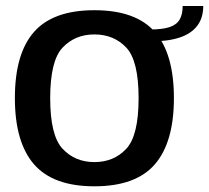

<svg xmlns="http://www.w3.org/2000/svg" viewBox="-20 -634 716 658"><path d="M303.5 4.5Q445.5 4.5 510.8 -71Q576 -146.5 576 -298Q576 -450 510.8 -524.5Q445.5 -599 303.5 -599Q162 -599 96.5 -524.5Q31 -450 31 -298Q31 -146.5 96.5 -71Q162 4.5 303.5 4.5ZM303.5 -78.5Q237.5 -78.5 194.8 -123.8Q152 -169 152 -297.5Q152 -426.5 194.8 -471.2Q237.5 -516 303.5 -516Q370 -516 412.5 -471.2Q455 -426.5 455 -297.5Q455 -169 412.5 -123.8Q370 -78.5 303.5 -78.5ZM494.5 -533V-492Q554.5 -492 594.5 -505Q634.5 -518 655.5 -545Q676.5 -572 676.5 -613.5H606Q606 -584.5 595.5 -566.8Q585 -549 560.8 -541Q536.5 -533 494.5 -533Z"/></svg>

Font: Anybody Thin Medium
Style: Regular
Weight: 500
Version: Version 1.113;gftools[0.9.25]